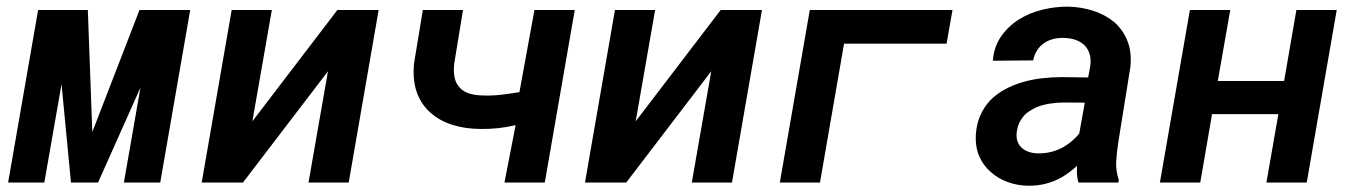

<svg xmlns="http://www.w3.org/2000/svg" viewBox="-20 -559 4148 588"><path d="M262.7 -154.8 249 -528.3H96.7L4.9 0H115.7L168.5 -301.3L197.3 0H280.3L410.2 -291L359.4 0H470.7L562.5 -528.3H407.2Z M1013.2 -528.3 752.9 -187.5 812.5 -528.3H689.5L597.7 0H724.1L984.4 -340.8L924.8 0H1047.9L1139.6 -528.3Z M1648.4 0 1740.2 -528.3H1616.7L1570.8 -276.9Q1542.5 -272 1514.9 -268.8Q1487.3 -265.6 1459 -266.6Q1434.1 -267.1 1416.3 -272.9Q1398.4 -278.8 1387.7 -291Q1376.5 -302.7 1372.3 -320.8Q1368.2 -338.9 1371.1 -364.3L1397.9 -528.3H1274.9L1248 -364.7Q1243.2 -314.5 1256.3 -276.9Q1269.5 -239.3 1297.9 -214.4Q1325.2 -189.5 1365 -176.8Q1404.8 -164.1 1452.1 -164.1Q1479 -163.6 1505.6 -166.5Q1532.2 -169.4 1559.1 -175.8L1524.9 0Z M2187 -528.3 1926.8 -187.5 1986.3 -528.3H1863.3L1771.5 0H1897.9L2158.2 -340.8L2098.6 0H2221.7L2313.5 -528.3Z M2878.9 -425.3 2897 -528.3H2460L2368.2 0H2491.2L2564.9 -425.3Z M3282.7 0H3405.3L3406.2 -8.8Q3396.5 -36.6 3398.4 -65.9Q3400.4 -95.2 3404.8 -123.5L3441.9 -354.5Q3446.3 -399.4 3432.9 -433.3Q3419.4 -467.3 3393.1 -490.7Q3366.2 -513.2 3329.6 -525.4Q3293 -537.6 3251.5 -538.6Q3212.9 -539.1 3173.1 -529.5Q3133.3 -520 3100.6 -499.5Q3067.9 -479 3045.9 -447.5Q3023.9 -416 3020.5 -373L3144 -374Q3147.5 -391.1 3155.8 -404.3Q3164.1 -417.5 3175.8 -425.8Q3188.5 -435.1 3204.3 -439.2Q3220.2 -443.4 3238.8 -442.9Q3258.8 -442.4 3274.9 -436.5Q3291 -430.7 3301.8 -419.9Q3312.5 -408.7 3317.1 -392.8Q3321.8 -377 3318.8 -356.4L3312.5 -321.8L3231.4 -322.8Q3201.7 -322.8 3171.1 -319.3Q3140.6 -315.9 3112.3 -307.6Q3083.5 -299.3 3058.1 -285.6Q3032.7 -272 3013.2 -252.4Q2994.1 -232.4 2982.2 -205.6Q2970.2 -178.7 2968.3 -143.6Q2966.8 -108.4 2979 -80.3Q2991.2 -52.2 3013.7 -32.7Q3035.6 -12.7 3065.4 -1.7Q3095.2 9.3 3128.4 9.8Q3157.2 10.3 3183.3 3.4Q3209.5 -3.4 3232.4 -16.6Q3244.6 -23.9 3256.1 -32.5Q3267.6 -41 3278.3 -51.3Q3277.8 -38.1 3278.3 -25.6Q3278.8 -13.2 3282.7 0ZM3159.7 -89.4Q3144 -89.4 3131.1 -93.8Q3118.2 -98.1 3109.4 -106Q3100.1 -114.3 3095.9 -126.5Q3091.8 -138.7 3093.8 -154.8Q3095.7 -169.4 3100.6 -180.7Q3105.5 -191.9 3112.8 -200.7Q3120.6 -210.9 3131.3 -217.8Q3142.1 -224.6 3153.8 -230.5Q3173.3 -238.3 3195.6 -241.7Q3217.8 -245.1 3238.8 -245.1L3302.2 -244.6L3285.2 -149.9Q3274.9 -137.2 3262.7 -127Q3250.5 -116.7 3237.3 -108.9Q3219.7 -99.1 3200 -94Q3180.2 -88.9 3159.7 -89.4Z M3981.9 0 4073.7 -528.3H3950.2L3912.6 -311H3709.5L3747.6 -528.3H3624L3532.2 0H3655.8L3691.9 -209.5H3895L3858.4 0Z"/></svg>

Font: Roboto Mono SemiBold
Style: Italic
Weight: 600
Italic angle: -10°
Monospace: yes
Designer: Google
Version: Version 3.000